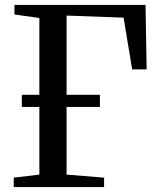

<svg xmlns="http://www.w3.org/2000/svg" viewBox="-20 -763 642 783"><path d="M36 0V-38.5L140.5 -51V-689.5L39 -704V-743H573.5L578 -480H519L484 -691L251.5 -699.5V-51L404.5 -38.5V0ZM69 -327V-376.5H387.5V-327Z"/></svg>

Font: Merriweather 60pt
Style: Regular
Weight: 400
Version: Version 2.100